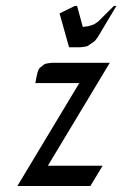

<svg xmlns="http://www.w3.org/2000/svg" viewBox="-20 -622 409 642"><path d="M38.1 0 245.1 -344.2H98.1L101.1 -359.9L105 -377.9L107.9 -387.2L112.8 -395L123 -402.8L129.9 -408.2L139.2 -410.2L153.8 -412.1H347.2L140.1 -67.9H323.2L282.2 0ZM179.2 -577.1 230 -602.1H237.8L256.8 -532.2L274.9 -534.2L290 -539.1L294.9 -541L308.1 -549.8L360.8 -602.1H369.1L307.1 -498L297.9 -485.8L293 -481.9L278.8 -472.2L272 -467.8L264.2 -465.8L248 -463.9H210.9Z"/></svg>

Font: Petahja
Style: Italic
Weight: 400
Designer: T. Christopher White
Version: Version 1.1